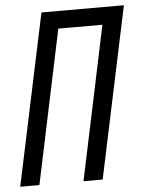

<svg xmlns="http://www.w3.org/2000/svg" viewBox="-52 -756 599 798"><g transform="rotate(-5 247.5 -357.0)"><path d="M80 0 215 -641H399L264 0H344L495 -714H151L0 0Z"/></g></svg>

Font: Noto Sans Display Condensed
Style: Italic
Weight: 400
Width: 3
Designer: Monotype Design team
Foundry: Monotype Imaging Inc.
Version: 1.000